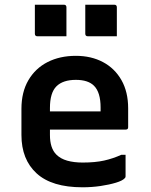

<svg xmlns="http://www.w3.org/2000/svg" viewBox="-20 -784 640 815"><path d="M302 -547Q367 -547 417 -520.5Q467 -494 495.5 -444Q524 -394 524 -324V-244Q524 -234 514 -234H192V-211Q192 -155 219 -128Q237 -110 265.5 -102Q294 -94 331 -94Q384 -94 422 -102.5Q460 -111 495 -127H513V-35Q513 -30 509 -27Q500 -17 472 -8.5Q444 0 407 5.5Q370 11 330 11Q200 11 135.5 -48Q71 -107 71 -211V-322Q71 -393 100.5 -443.5Q130 -494 182 -520.5Q234 -547 302 -547ZM302 -445Q247 -445 219.5 -417.5Q192 -390 192 -326V-311H407V-328Q407 -392 379 -420Q354 -445 302 -445ZM128 -764H251Q262 -764 262 -753V-630H139Q128 -630 128 -641ZM342 -764H465Q476 -764 476 -753V-630H353Q342 -630 342 -641Z"/></svg>

Font: Recursive Mn Lnr St SmB
Style: Regular
Weight: 600
Monospace: yes
Version: Version 1.079;hotconv 1.0.112;makeotfexe 2.5.65598; ttfautoh